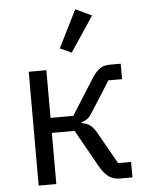

<svg xmlns="http://www.w3.org/2000/svg" viewBox="-55 -823 659 867"><g transform="rotate(-5 275.0 -389.5)"><path d="M286 -585 392 -744 319 -779 234 -609ZM85 -516V0H165V-232H268L363 -63C390 -15 418 0 452 0H510V-70H451L372 -210C350 -250 331 -260 303 -264V-268C329 -276 338 -284 359 -318L440 -446H502V-516H455C419 -516 398 -506 368 -458L268 -300H165V-516Z"/></g></svg>

Font: Braiins Sans
Style: Regular
Weight: 400
Designer: Mike Abbink, Paul van der Laan, Pieter van Rosmalen, Jiri Chlebus, Lubos Buracinsky
Foundry: Bold Monday, Sudetype
Version: Version 1.000;hotconv 1.0.109;makeotfexe 2.5.65596